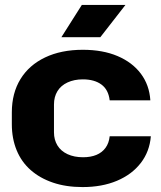

<svg xmlns="http://www.w3.org/2000/svg" viewBox="-20 -749 654 779"><path d="M315 10Q248 10 195 -8Q142 -26 104.5 -59Q67 -92 47.5 -139.5Q28 -187 28 -245V-293Q28 -371 63 -428Q98 -485 163 -516Q228 -547 316 -547Q397 -547 457 -521.5Q517 -496 551.5 -450Q586 -404 590 -342H425Q420 -385 391.5 -406Q363 -427 316 -427Q281 -427 254 -414.5Q227 -402 213 -379Q199 -356 199 -325V-212Q199 -182 213 -159Q227 -136 254 -123.5Q281 -111 317 -111Q348 -111 371 -120.5Q394 -130 408 -149Q422 -168 425 -196H592Q587 -134 551 -87.5Q515 -41 454.5 -15.5Q394 10 315 10ZM229 -598 312 -729H489L387 -598Z"/></svg>

Font: Hubot Sans
Style: Bold
Weight: 700
Designer: Deni Anggara
Foundry: GitHub, Inc., Subsidiary of Microsoft Corporation
Version: Version 2.000